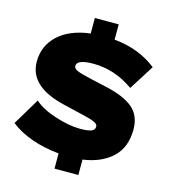

<svg xmlns="http://www.w3.org/2000/svg" viewBox="-119 -835 892 1010"><g transform="rotate(15 326.5 -330.0)"><path d="M272 80.1V-2.9Q193.8 -9.8 123.8 -34.4Q53.7 -59.1 6.8 -97.2L94.2 -243.2Q134.8 -206.1 211.2 -181.6Q287.6 -157.2 346.2 -157.2Q388.2 -157.2 407.5 -164.3Q426.8 -171.4 426.8 -189.9Q426.8 -202.1 410.6 -210.7Q394.5 -219.2 357.9 -228L232.9 -257.8Q36.1 -304.2 36.1 -439.9Q36.1 -526.9 98.4 -584.5Q160.6 -642.1 272 -655.8V-740.2H401.9V-657.2Q538.6 -644 632.8 -568.8L546.9 -433.1Q443.4 -505.9 328.1 -505.9Q237.8 -505.9 237.8 -470.2Q237.8 -456.1 255.9 -447.8Q273.9 -439.5 333 -425.8L421.9 -405.8Q523.9 -383.3 572 -342Q620.1 -300.8 620.1 -226.1Q620.1 -128.4 561.3 -73.2Q502.4 -18.1 401.9 -3.9V80.1Z"/></g></svg>

Font: Work Sans Black
Style: Regular
Weight: 900
Designer: Wei Huang
Foundry: Wei Huang
Version: Version 2.012